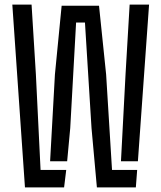

<svg xmlns="http://www.w3.org/2000/svg" viewBox="-20 -820 706 840"><path d="M403.9 0 380.4 -259.6 351.7 -721.3H312.9L287.3 -259.6L273.8 -114.4H199.2L220.3 -494.4L249.7 -795H413.2L444.3 -494.4L470.1 -76.4H580.1L574.3 0ZM89.2 0 33.9 -800H118.1L137 -494.4L157.5 -76.4H269.7L260.4 0ZM509.2 -114.4 529.2 -494.4 547.2 -800H632.2L583.3 -114.4Z"/></svg>

Font: Big Shoulders Stencil Text SC Thin
Style: Regular
Weight: 100
Designer: Patric King
Foundry: XO Type Co
Version: Version 2.001